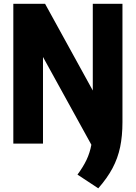

<svg xmlns="http://www.w3.org/2000/svg" viewBox="-20 -760 718 1016"><path d="M500 236.5 390 164Q420 123.5 437.8 86.2Q455.5 49 463.5 6L207.5 -458.5V0H50.5V-740H218.5L471 -281V-740H628V-113Q628 -41 615.8 18Q603.5 77 575.5 129.8Q547.5 182.5 500 236.5Z"/></svg>

Font: Encode Sans Condensed ExtraBold
Style: Regular
Weight: 800
Width: 3
Designer: Multiple Designers
Foundry: Impallari Type
Version: Version 3.000; ttfautohint (v1.8.3) -l 8 -r 50 -G 200 -x 14 